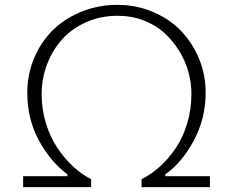

<svg xmlns="http://www.w3.org/2000/svg" viewBox="-20 -770 960 790"><path d="M75.2 0V-44.9H257.3V-52.7Q186 -106.4 139.2 -193.6Q92.3 -280.8 92.3 -388.7Q92.3 -463.9 120.4 -530.8Q148.4 -597.7 197.3 -645.8Q246.1 -693.8 315.2 -721.9Q384.3 -750 462.4 -750Q542 -750 611.1 -720.2Q680.2 -690.4 726.8 -640.9Q773.4 -591.3 799.8 -526.1Q826.2 -460.9 826.2 -390.1Q826.2 -281.7 776.9 -190.7Q727.5 -99.6 660.2 -52.7V-44.9H843.8V0H562.5V-32.7Q602.5 -52.7 638.2 -85Q673.8 -117.2 703.4 -160.9Q732.9 -204.6 750.2 -262.5Q767.6 -320.3 767.6 -383.8Q767.6 -429.2 755.1 -474.4Q742.7 -519.5 717 -561Q691.4 -602.5 656 -634.8Q620.6 -667 570.8 -686Q521 -705.1 463.9 -705.1Q394.5 -705.1 335.2 -679Q275.9 -652.8 236.1 -608.6Q196.3 -564.5 173.8 -505.6Q151.4 -446.8 151.4 -381.3Q151.4 -320.3 168.9 -262.9Q186.5 -205.6 215.8 -161.9Q245.1 -118.2 280.8 -85Q316.4 -51.8 355 -32.7V0Z"/></svg>

Font: Now Alt Light
Style: Regular
Weight: 300
Designer: Alfredo Marco Pradil
Foundry: Alfredo Marco Pradil
Version: Version 1.002;PS 001.002;hotconv 1.0.88;makeotf.lib2.5.64775